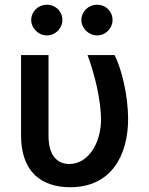

<svg xmlns="http://www.w3.org/2000/svg" viewBox="-20 -777 627 807"><path d="M68.5 -545.5V-207.4C68.5 -56.8 152 9.9 274.9 9.9C446.4 9.9 518.1 -121.8 518.5 -277C518.1 -376.4 491.8 -485.8 461.6 -545.5H348C378.2 -464.5 403.1 -360.8 404.8 -277C404.8 -175.8 351.6 -87.7 271.3 -87.7C225.9 -87.7 183.9 -117.2 183.9 -206V-545.5ZM111.2 -692.8C111.2 -658.4 141.3 -628.2 176.8 -628.2C213.8 -628.2 242.2 -658.4 242.2 -692.8C242.2 -729.4 213.8 -757.1 176.8 -757.1C141.3 -757.1 111.2 -729.4 111.2 -692.8ZM322.1 -692.8C322.1 -658.4 352.3 -628.2 387.8 -628.2C424.7 -628.2 453.1 -658.4 453.1 -692.8C453.1 -729.4 424.7 -757.1 387.8 -757.1C352.3 -757.1 322.1 -729.4 322.1 -692.8Z"/></svg>

Font: Magic Ui Pro Semi Bold
Style: Regular
Weight: 600
Designer: Stefan Endress, Andreas Faust
Version: Version 1.000;FEAKit 1.0